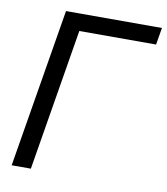

<svg xmlns="http://www.w3.org/2000/svg" viewBox="-82 -797 754 866"><g transform="rotate(10 295.0 -364.0)"><path d="M589.8 -727.5 576.7 -649.4H225.1L117.7 0H29.8L150.4 -727.5Z"/></g></svg>

Font: Inter Display
Style: Italic
Weight: 400
Italic angle: -9.39999°
Designer: Rasmus Andersson
Foundry: rsms
Version: Version 4.000;git-a52131595